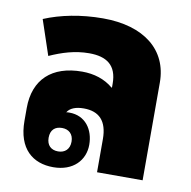

<svg xmlns="http://www.w3.org/2000/svg" viewBox="-70 -646 722 726"><g transform="rotate(10 291.5 -283.5)"><path d="M180 10C257 10 300 -38 300 -97C300 -155 267 -204 205 -204C201 -204 197 -204 193 -203C203 -220 225 -229 256 -229C315 -229 347 -197 347 -127V0H522V-375C522 -501 426 -577 269 -577C184 -577 106 -561 44 -535L89 -401C136 -422 185 -438 240 -438C307 -438 347 -411 347 -340V-325H345C313 -352 272 -365 226 -365C110 -365 43 -303 43 -193V-144C43 -36 102 10 180 10ZM188 -52C161 -52 144 -68 144 -97C144 -127 161 -142 188 -142C214 -142 232 -126 232 -97C232 -68 214 -52 188 -52Z"/></g></svg>

Font: Noto Sans Thai Looped SemiCondensed Black
Style: Regular
Weight: 900
Width: 4
Designer: Sasikarn Vongin, Ben Mitchell
Foundry: The Fontpad Ltd
Version: Version 1.001